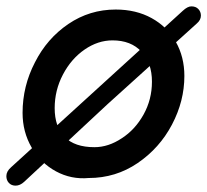

<svg xmlns="http://www.w3.org/2000/svg" viewBox="-32 -560 652 604"><path d="M17 24Q31 24 44 12L306 -232L587 -486Q600 -497 600 -511Q600 -523 592 -531.5Q584 -540 570 -540Q558 -540 543 -526L3 -34Q-12 -21 -12 -6Q-12 7 -4 15.5Q4 24 17 24ZM247 0Q332 0 401 -47Q470 -94 509 -168Q548 -242 548 -321Q548 -381 521 -428.5Q494 -476 445 -503Q396 -530 332 -530Q250 -530 183 -484.5Q116 -439 78 -364Q39 -289 39 -205Q39 -145 67.5 -96Q96 -47 144 -21Q192 5 247 0ZM265 -97Q203 -97 171.5 -129Q140 -161 140 -220Q140 -276 166 -325.5Q192 -375 234 -404Q276 -433 322 -433Q380 -433 413 -397.5Q446 -362 446 -303Q446 -247 419.5 -199.5Q393 -152 351 -125Q309 -97 265 -97Z"/></svg>

Font: Balsamiq Sans
Style: Italic
Weight: 400
Italic angle: -12°
Designer: Michael Angeles
Foundry: Balsamiq SRL
Version: Version 1.020; ttfautohint (v1.8.4.7-5d5b);gftools[0.9.26]